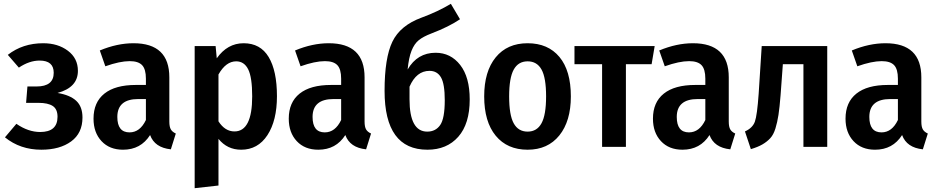

<svg xmlns="http://www.w3.org/2000/svg" viewBox="-20 -771 4924 1008"><path d="M207 -544Q284 -544 336.5 -504.5Q389 -465 389 -399Q389 -312 282 -283Q348 -272 380.5 -241.5Q413 -211 413 -154Q413 -72 353.5 -28.5Q294 15 197 15Q86 15 6 -50L66 -121Q128 -78 191 -78Q282 -78 282 -158Q282 -198 257 -214.5Q232 -231 182 -231H117L124 -317H172Q262 -317 262 -389Q262 -453 188 -453Q134 -453 79 -416L21 -483Q99 -544 207 -544Z M869 -133Q869 -105 877 -91.5Q885 -78 903 -70L877 13Q792 4 768 -62Q719 15 626 15Q555 15 513 -30Q471 -75 471 -148Q471 -234 528 -279.5Q585 -325 693 -325H746V-358Q746 -408 726 -429Q706 -450 661 -450Q609 -450 533 -423L504 -506Q595 -544 681 -544Q869 -544 869 -365ZM660 -76Q715 -76 746 -141V-251H706Q596 -251 596 -157Q596 -76 660 -76Z M1259 -544Q1347 -544 1390.5 -471.5Q1434 -399 1434 -266Q1434 -138 1384 -61.5Q1334 15 1246 15Q1173 15 1127 -42V203L1002 217V-529H1112L1118 -465Q1174 -544 1259 -544ZM1211 -81Q1304 -81 1304 -265Q1304 -365 1283 -407Q1262 -449 1220 -449Q1166 -449 1127 -380V-134Q1161 -81 1211 -81Z M1894 -133Q1894 -105 1902 -91.5Q1910 -78 1928 -70L1902 13Q1817 4 1793 -62Q1744 15 1651 15Q1580 15 1538 -30Q1496 -75 1496 -148Q1496 -234 1553 -279.5Q1610 -325 1718 -325H1771V-358Q1771 -408 1751 -429Q1731 -450 1686 -450Q1634 -450 1558 -423L1529 -506Q1620 -544 1706 -544Q1894 -544 1894 -365ZM1685 -76Q1740 -76 1771 -141V-251H1731Q1621 -251 1621 -157Q1621 -76 1685 -76Z M2267 -494Q2346 -494 2396 -430Q2446 -366 2446 -249Q2446 -121 2386 -53Q2326 15 2224 15Q1999 15 1999 -294Q1999 -467 2040 -552Q2081 -637 2192 -678Q2279 -710 2347 -751L2395 -670Q2338 -631 2244 -595Q2202 -579 2178.5 -560Q2155 -541 2140.5 -504.5Q2126 -468 2120 -406Q2171 -494 2267 -494ZM2223 -80Q2267 -80 2291 -114.5Q2315 -149 2315 -245Q2315 -331 2295 -365Q2275 -399 2235 -399Q2166 -399 2130 -316V-250Q2130 -80 2223 -80Z M2977 -265Q2977 -135 2916.5 -60Q2856 15 2750 15Q2643 15 2582.5 -58.5Q2522 -132 2522 -265Q2522 -396 2582.5 -470Q2643 -544 2750 -544Q2857 -544 2917 -472Q2977 -400 2977 -265ZM2653 -265Q2653 -167 2677 -123.5Q2701 -80 2750 -80Q2799 -80 2823 -124Q2847 -168 2847 -265Q2847 -363 2823 -406Q2799 -449 2750 -449Q2701 -449 2677 -405.5Q2653 -362 2653 -265Z M3417 -529 3401 -434H3266V0H3141V-434H2996V-529Z M3806 -133Q3806 -105 3814 -91.5Q3822 -78 3840 -70L3814 13Q3729 4 3705 -62Q3656 15 3563 15Q3492 15 3450 -30Q3408 -75 3408 -148Q3408 -234 3465 -279.5Q3522 -325 3630 -325H3683V-358Q3683 -408 3663 -429Q3643 -450 3598 -450Q3546 -450 3470 -423L3441 -506Q3532 -544 3618 -544Q3806 -544 3806 -365ZM3597 -76Q3652 -76 3683 -141V-251H3643Q3533 -251 3533 -157Q3533 -76 3597 -76Z M3979 -529H4323V0H4198V-434H4090L4078 -271Q4073 -207 4067 -168Q4061 -129 4051 -96.5Q4041 -64 4024 -45.5Q4007 -27 3983 -13Q3959 1 3922 12L3891 -81Q3931 -99 3943 -132Q3955 -165 3963 -279Z M4817 -133Q4817 -105 4825 -91.5Q4833 -78 4851 -70L4825 13Q4740 4 4716 -62Q4667 15 4574 15Q4503 15 4461 -30Q4419 -75 4419 -148Q4419 -234 4476 -279.5Q4533 -325 4641 -325H4694V-358Q4694 -408 4674 -429Q4654 -450 4609 -450Q4557 -450 4481 -423L4452 -506Q4543 -544 4629 -544Q4817 -544 4817 -365ZM4608 -76Q4663 -76 4694 -141V-251H4654Q4544 -251 4544 -157Q4544 -76 4608 -76Z"/></svg>

Font: Fira Sans Condensed Medium
Style: Regular
Weight: 500
Width: 3
Designer: Carrois Corporate & Edenspiekermann AG
Foundry: Carrois Corporate GbR & Edenspiekermann AG
Version: Version 4.203;PS 004.203;hotconv 1.0.88;makeotf.lib2.5.64775